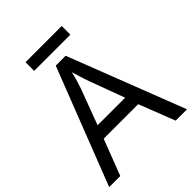

<svg xmlns="http://www.w3.org/2000/svg" viewBox="-237 -984 1113 1113"><g transform="rotate(-45 319.5 -427.5)"><path d="M545 0 459 -221H176L91 0H0L279 -717H360L638 0ZM352 -517Q349 -525 342 -546Q335 -567 328.5 -589.5Q322 -612 318 -624Q311 -593 302 -563.5Q293 -534 287 -517L206 -301H432ZM466 -855V-784H169V-855Z"/></g></svg>

Font: Noto Sans Old Sogdian
Style: Regular
Weight: 400
Designer: Monotype Design Team
Foundry: Monotype Imaging Inc.
Version: Version 2.002; ttfautohint (v1.8.4.7-5d5b)